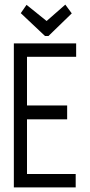

<svg xmlns="http://www.w3.org/2000/svg" viewBox="-20 -812 390 832"><path d="M40 0V-624H310V-566H97V-355H271V-295H97V-58H308V0ZM263 -792 291 -754 190 -656H175L70 -755L95 -791L182 -721Z"/></svg>

Font: Inconsolata ExtraCondensed
Style: Regular
Weight: 400
Width: 2
Monospace: yes
Designer: Raph Levien, Cyreal, Brenton Simpson
Foundry: Raph Levien, Cyreal, Google
Version: Version 3.001; ttfautohint (v1.8.2.53-6de2)